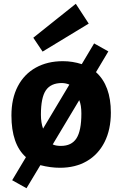

<svg xmlns="http://www.w3.org/2000/svg" viewBox="-20 -871 642 1008"><path d="M40 -265.1Q40 -354 73.5 -418Q106.9 -481.9 168 -515.9Q229 -549.8 310.1 -549.8Q360.8 -549.8 409.2 -534.2L474.1 -643.1L548.8 -601.1L483.9 -492.2Q562 -422.4 562 -279.8Q562 -190.9 529.1 -125.5Q496.1 -60.1 436 -25.1Q376 9.8 294.9 9.8Q245.1 9.8 191.9 -3.9L119.1 117.2L43.9 75.2L116.2 -45.9Q40 -113.3 40 -265.1ZM194.8 -269Q194.8 -227.1 206.1 -195.8L344.2 -426.8Q326.2 -434.6 305.2 -435.1Q247.1 -435.1 220.9 -397Q194.8 -358.9 194.8 -269ZM396 -345.2 256.8 -112.8Q272.9 -105 299.8 -105Q356 -105 381.6 -145Q407.2 -185.1 407.2 -274.9Q407.2 -319.3 396 -345.2ZM377.9 -851.1 154.8 -672.9 203.6 -600.1 445.8 -747.1Z"/></svg>

Font: Kadwa
Style: Regular
Weight: 400
Designer: Sol Matas
Foundry: Sol Matas
Version: Version 1.000;PS 001.000;hotconv 1.0.70;makeotf.lib2.5.58329